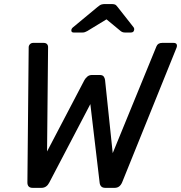

<svg xmlns="http://www.w3.org/2000/svg" viewBox="-20 -907 874 927"><path d="M138.1 0Q124.6 0 118.4 -6.8Q112.1 -13.6 112.3 -26.6L118.5 -679.1Q118.7 -687.4 124.8 -693.7Q130.8 -700 140.8 -700H190.2Q201.5 -700 207 -694Q212.4 -688 212.1 -678.7L207.2 -175.7L387.9 -520.9Q392.8 -529.5 401.8 -537.3Q410.8 -545 424.7 -545H460.9Q475.6 -545 480.9 -537.3Q486.2 -529.5 487.2 -520.9L524.2 -167.7L735.2 -682.8Q741.8 -700 763.4 -700H817.1Q830.3 -700 833.2 -692.4Q836.1 -684.8 831.4 -674.2L569.7 -26.6Q564.1 -13.6 555.2 -6.8Q546.3 0 532.8 0H488.9Q475.4 0 468.8 -6.8Q462.3 -13.7 461.1 -24.6L416.2 -404.3L217.4 -24.6Q212 -13.7 202.5 -6.8Q193.1 0 179.6 0ZM335.8 -750Q323.8 -750 324.4 -761.1Q324.8 -769.1 333.2 -775.7L450.1 -872.6Q462.9 -883.6 470.7 -885.5Q478.4 -887.5 486.2 -887.5H518.7Q527.2 -887.5 533.9 -885.5Q540.6 -883.6 548.4 -872.6L623.9 -776.6Q629.5 -769.9 627.5 -761.9Q625.3 -750 611.7 -750H583.7Q576.9 -750 571.9 -751.8Q566.9 -753.6 562.6 -757L494.2 -813.6L401.3 -757Q395.2 -753.8 390.1 -751.9Q384.9 -750 378.2 -750Z"/></svg>

Font: Rubik Light
Style: Italic
Weight: 300
Italic angle: -12°
Designer: Hubert and Fischer
Foundry: Hubert and Fischer
Version: Version 2.300;gftools[0.9.30]